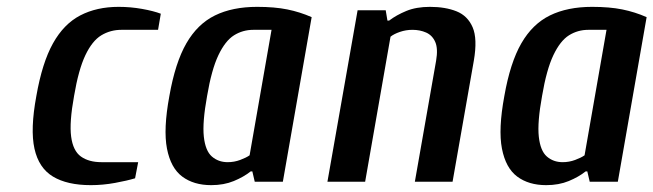

<svg xmlns="http://www.w3.org/2000/svg" viewBox="-20 -530 1906 560"><path d="M245 10Q176 10 134.5 -15Q93 -40 80.5 -96.5Q68 -153 86 -250Q103 -347 134.5 -403.5Q166 -460 214 -485Q262 -510 326 -510Q361 -510 394.5 -504Q428 -498 449 -490L441 -443H334Q302 -443 275.5 -427Q249 -411 229 -369Q209 -327 196 -250Q182 -173 187.5 -131.5Q193 -90 216 -73.5Q239 -57 276 -57H383L374 -10Q351 -3 315.5 3.5Q280 10 245 10Z M596 10Q545 10 511.5 -15Q478 -40 467 -96.5Q456 -153 474 -250Q491 -347 523.5 -403.5Q556 -460 607 -485Q658 -510 730 -510Q781 -510 818 -502.5Q855 -495 889 -480L805 0H723L716 -30H711Q691 -14 662 -2Q633 10 596 10ZM644 -57Q663 -57 680.5 -63.5Q698 -70 708 -77L772 -443H719Q688 -443 662.5 -427Q637 -411 617 -369Q597 -327 584 -250Q570 -173 574.5 -131.5Q579 -90 598 -73.5Q617 -57 644 -57Z M935 0 1023 -500H1105L1110 -470H1115Q1136 -486 1165 -498Q1194 -510 1234 -510Q1279 -510 1311.5 -497Q1344 -484 1358.5 -450.5Q1373 -417 1362 -353L1300 0H1190L1252 -353Q1258 -388 1249.5 -407.5Q1241 -427 1223 -435Q1205 -443 1183 -443Q1164 -443 1146.5 -437Q1129 -431 1119 -423L1045 0Z M1573 10Q1522 10 1488.5 -15Q1455 -40 1444 -96.5Q1433 -153 1451 -250Q1468 -347 1500.5 -403.5Q1533 -460 1584 -485Q1635 -510 1707 -510Q1758 -510 1795 -502.5Q1832 -495 1866 -480L1782 0H1700L1693 -30H1688Q1668 -14 1639 -2Q1610 10 1573 10ZM1621 -57Q1640 -57 1657.5 -63.5Q1675 -70 1685 -77L1749 -443H1696Q1665 -443 1639.5 -427Q1614 -411 1594 -369Q1574 -327 1561 -250Q1547 -173 1551.5 -131.5Q1556 -90 1575 -73.5Q1594 -57 1621 -57Z"/></svg>

Font: Cuprum SemiBold
Style: Italic
Weight: 600
Italic angle: -10°
Version: Version 3.000